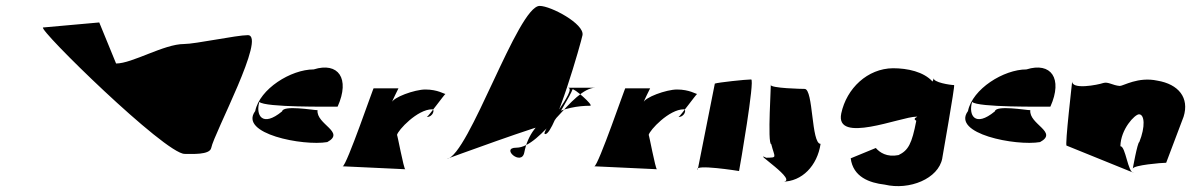

<svg xmlns="http://www.w3.org/2000/svg" viewBox="-20 -619 4032 650"><path d="M126 -526C105 -523 539 -98 605 -98C629 -98 690 -94 695 -118C705 -169 883 -500 819 -500C781 -500 641 -470 603 -470C535 -470 428 -404 373 -404L316 -543Z M844 -243C787 -166 1007 -124 1088 -138C1151 -172 1050 -198 1055 -246C1040 -246 939 -264 935 -242C867 -186 845 -230 858 -274C877 -255 1095 -258 1123 -258C1166 -354 1125 -410 1042 -384C965 -384 859 -318 844 -243Z M1140 -56C1140 -56 1355 -46 1352 -46C1347 -46 1325 -166 1324 -162C1327 -178 1393 -249 1443 -249C1453 -249 1446 -223 1425 -223C1429 -223 1485 -300 1488 -301C1485 -300 1462 -316 1420 -316C1384 -316 1309 -289 1306 -271C1307 -276 1329 -320 1329 -320H1245C1247 -332 1153 -56 1140 -56Z M1493 -81C1567 -92 1733 -599 1807 -599C1845 -599 1959 -538 1952 -500C1948 -478 1859 -165 1826 -165C1803 -165 1940 -322 1902 -322H1996C1916 -322 1814 -119 1728 -119C1673 -119 1746 -55 1755 -103C1779 -228 1896 -261 1978 -261C1992 -261 1920 -324 1918 -316C1915 -303 1856 -202 1849 -202C1822 -202 1489 -80 1493 -81Z M1992 -56C1992 -56 2207 -46 2204 -46C2199 -46 2177 -166 2176 -162C2179 -178 2245 -249 2295 -249C2305 -249 2298 -223 2277 -223C2281 -223 2337 -300 2340 -301C2337 -300 2314 -316 2272 -316C2236 -316 2161 -289 2158 -271C2159 -276 2181 -320 2181 -320H2097C2099 -332 2005 -56 1992 -56Z M2342 -44C2327 -65 2482 -40 2482 -40C2485 -54 2536 -350 2523 -350C2505 -350 2411 -340 2400 -336Z M2574 -85C2520 -111 2689 -4 2629 -4C2695 -4 2747 -58 2758 -132C2726 -132 2734 -318 2704 -318C2698 -318 2587 -320 2589 -332C2592 -348 2577 -130 2591 -131C2603 -84 2613 -86 2574 -85Z M2828 -235C2806 -130 3030 -224 3082 -224C3094 -224 3065 -220 3082 -210C3067 -132 3055 -110 3022 -94C2982 -86 2958 -103 2945 -118L2860 -83C2868 -20 2923 0 2975 6C3059 26 3157 -14 3170 -83C3169 -80 3214 -331 3210 -331C3198 -331 3138 -340 3141 -355C3141 -355 3141 -351 3137 -343C3107 -376 3053 -388 3003 -388C2917 -387 2846 -320 2828 -235Z M3257 -243C3200 -166 3420 -124 3501 -138C3564 -172 3463 -198 3468 -246C3453 -246 3352 -264 3348 -242C3280 -186 3258 -230 3271 -274C3290 -255 3508 -258 3536 -258C3579 -354 3538 -410 3455 -384C3378 -384 3272 -318 3257 -243Z M3591 -126C3584 -122 3611 -352 3610 -346C3604 -313 3698 -332 3715 -338C3732 -343 3746 -330 3771 -328C3783 -328 3833 -360 3898 -346C3970 -334 4007 -288 3987 -224L3928 -68C3913 -68 3817 -60 3815 -48C3814 -44 3831 -138 3837 -138C3858 -190 3855 -232 3836 -232C3822 -232 3774 -182 3773 -124C3791 -124 3798 -34 3818 -34Z"/></svg>

Font: Recovery
Style: Obl
Weight: 400
Version: Version 0.27